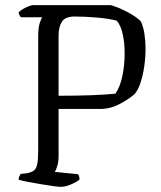

<svg xmlns="http://www.w3.org/2000/svg" viewBox="-20 -724 625 744"><path d="M215 0Q208 0 186 -3Q164 -6 137 -10.5Q110 -15 86.5 -19.5Q63 -24 52 -28Q52 -35 55 -41Q58 -47 60 -50L86 -53Q101 -56 110.5 -62.5Q120 -69 124 -86.5Q128 -104 128 -140V-582Q128 -617 134 -635Q140 -653 144 -657H61Q58 -660 55 -666.5Q52 -673 52 -676Q57 -682 68 -688.5Q79 -695 90.5 -699.5Q102 -704 107 -704H410Q438 -696 472.5 -678Q507 -660 525 -642Q535 -623 539.5 -594Q544 -565 544 -536Q544 -502 539 -467Q534 -432 524.5 -403.5Q515 -375 502 -360Q484 -343 448.5 -323.5Q413 -304 378 -302H207V-120Q207 -98 202 -81Q197 -64 192 -58L282 -49Q288 -42 288 -28Q274 -17 253 -8.5Q232 0 215 0ZM207 -353Q350 -353 427 -361Q445 -386 454 -428.5Q463 -471 463 -516Q463 -558 455.5 -592Q448 -626 432 -644Q402 -652 355 -656Q308 -660 269 -660Q233 -660 220 -640Q207 -620 207 -586Z"/></svg>

Font: Texturina ExtraLight
Style: Regular
Weight: 200
Designer: Guillermo Torres Carreño
Foundry: Omnibus-Type
Version: Version 1.002; ttfautohint (v1.8.3)